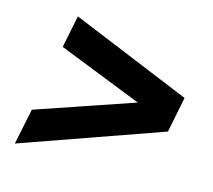

<svg xmlns="http://www.w3.org/2000/svg" viewBox="-78 -690 755 679"><g transform="rotate(15 299.5 -350.0)"><path d="M29 -104 56 -235 515 -392 501 -321 104 -478 128 -596 567 -415 541 -285Z"/></g></svg>

Font: MOST Montserrat
Style: Bold Italic
Weight: 700
Italic angle: -11.3°
Designer: Julieta Ulanovsky
Foundry: Julieta Ulanovsky
Version: Version 8.000;March 11, 2024;FontCreator 15.0.0.2926 64-bit